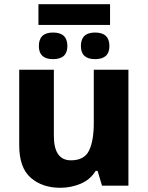

<svg xmlns="http://www.w3.org/2000/svg" viewBox="-20 -879 702 909"><path d="M588 -549H424V-297Q424 -212 401.5 -166Q379 -120 316 -120Q235 -120 235 -236V-549H71V-191Q71 -85 125.5 -37.5Q180 10 265 10Q316 10 361.5 -9Q407 -28 433 -70H442L463 0H588ZM501 -859H162V-761H501ZM430 -725Q363 -725 363 -661Q363 -599 430 -599Q498 -599 498 -661Q498 -725 430 -725ZM231 -725Q164 -725 164 -661Q164 -599 231 -599Q299 -599 299 -661Q299 -725 231 -725Z"/></svg>

Font: Noto Sans UI Extra
Style: Regular
Weight: 800
Designer: Monotype Design Team
Foundry: Monotype Imaging Inc.
Version: Version 1.901